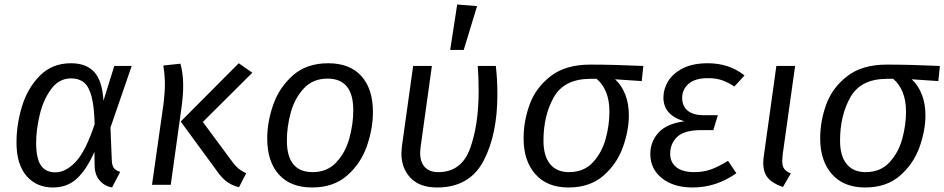

<svg xmlns="http://www.w3.org/2000/svg" viewBox="-20 -818 4181 850"><path d="M438 -372 486 -526H563L469 -253L475 -107Q476 -86 483.5 -75Q491 -64 512 -57L476 12Q443 6 421.5 -18.5Q400 -43 399 -83L398 -146Q365 -70 322 -29Q279 12 215 12Q141 12 97 -39.5Q53 -91 53 -187Q53 -267 77.5 -347.5Q102 -428 156.5 -483Q211 -538 294 -538Q362 -538 397.5 -499Q433 -460 438 -372ZM140 -186Q140 -117 161 -86Q182 -55 225 -55Q271 -55 315 -101.5Q359 -148 399 -268Q397 -348 385 -392Q373 -436 351 -453.5Q329 -471 295 -471Q241 -471 206 -423Q171 -375 155.5 -308.5Q140 -242 140 -186Z M936 -67 780 -280 1037 -538 1097 -496 878 -278 995 -120Q1016 -90 1030.5 -76.5Q1045 -63 1070 -51L1038 11Q1001 1 978.5 -18Q956 -37 936 -67ZM704 -359Q710 -409 710 -444Q710 -484 703 -528L779 -536Q791 -490 791 -440Q791 -393 783 -338L736 0H653Z M1163 -205Q1163 -279 1190 -355.5Q1217 -432 1277.5 -485Q1338 -538 1433 -538Q1529 -538 1580 -481Q1631 -424 1631 -322Q1631 -249 1604.5 -172Q1578 -95 1517.5 -41.5Q1457 12 1362 12Q1266 12 1214.5 -45.5Q1163 -103 1163 -205ZM1544 -330Q1544 -470 1430 -470Q1365 -470 1324.5 -426Q1284 -382 1267 -319Q1250 -256 1250 -196Q1250 -56 1364 -56Q1429 -56 1469.5 -100Q1510 -144 1527 -207Q1544 -270 1544 -330Z M2182 -401Q2182 -221 2120 -104.5Q2058 12 1915 12Q1838 12 1797.5 -30.5Q1757 -73 1757 -139Q1757 -148 1759 -168L1809 -526H1892L1842 -167Q1840 -149 1840 -142Q1840 -101 1860.5 -78.5Q1881 -56 1920 -56Q2023 -56 2061 -160.5Q2099 -265 2099 -415Q2099 -477 2095 -526H2175Q2182 -467 2182 -401ZM2092 -791 2033 -597H1973L2004 -798Z M2298 -205Q2298 -282 2325 -356Q2352 -430 2418 -481Q2484 -532 2593 -532Q2696 -532 2828 -526L2821 -459L2703 -467Q2731 -442 2747.5 -401Q2764 -360 2764 -308Q2764 -240 2737.5 -166Q2711 -92 2651 -40Q2591 12 2497 12Q2402 12 2350 -47Q2298 -106 2298 -205ZM2678 -323Q2678 -375 2662.5 -411.5Q2647 -448 2621 -469H2594Q2478 -469 2432 -388Q2386 -307 2386 -195Q2386 -128 2415 -92Q2444 -56 2499 -56Q2565 -56 2605 -99.5Q2645 -143 2661.5 -204Q2678 -265 2678 -323Z M2859 -136Q2859 -191 2895.5 -231Q2932 -271 3010 -281Q2917 -308 2917 -386Q2917 -424 2938 -458.5Q2959 -493 3003 -515.5Q3047 -538 3114 -538Q3208 -538 3276 -484L3231 -435Q3204 -453 3177.5 -462.5Q3151 -472 3114 -472Q3057 -472 3028.5 -447Q3000 -422 3000 -385Q3000 -348 3024.5 -328Q3049 -308 3096 -308H3158L3138 -242H3085Q3010 -242 2978.5 -212.5Q2947 -183 2947 -137Q2947 -99 2974.5 -77.5Q3002 -56 3054 -56Q3094 -56 3127.5 -68Q3161 -80 3203 -106L3240 -51Q3150 12 3047 12Q2962 12 2910.5 -29Q2859 -70 2859 -136Z M3445 -134Q3443 -112 3443 -106Q3443 -83 3451.5 -71Q3460 -59 3481 -50L3446 10Q3400 -6 3379.5 -30.5Q3359 -55 3359 -97Q3359 -113 3362 -131L3417 -526H3500Z M3611 -205Q3611 -282 3638 -356Q3665 -430 3731 -481Q3797 -532 3906 -532Q4009 -532 4141 -526L4134 -459L4016 -467Q4044 -442 4060.5 -401Q4077 -360 4077 -308Q4077 -240 4050.5 -166Q4024 -92 3964 -40Q3904 12 3810 12Q3715 12 3663 -47Q3611 -106 3611 -205ZM3991 -323Q3991 -375 3975.5 -411.5Q3960 -448 3934 -469H3907Q3791 -469 3745 -388Q3699 -307 3699 -195Q3699 -128 3728 -92Q3757 -56 3812 -56Q3878 -56 3918 -99.5Q3958 -143 3974.5 -204Q3991 -265 3991 -323Z"/></svg>

Font: FiraGO Book
Style: Italic
Weight: 350
Italic angle: -8°
Designer: bBox Type GmbH
Foundry: bBox Type GmbH
Version: Version 1.001